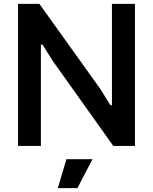

<svg xmlns="http://www.w3.org/2000/svg" viewBox="-20 -760 796 1000"><path d="M326 69H462L383 220H281ZM74 -740H185L503 -296L555 -212H563V-740H683V0H570L256 -441L201 -528H193V0H74Z"/></svg>

Font: Encode Sans Narrow
Style: SemiBold
Weight: 600
Designer: Pablo Impallari, Andres Torresi
Foundry: Pablo Impallari, Andres Torresi
Version: Version 1.000; ttfautohint (v1.00) -l 8 -r 50 -G 200 -x 14 -